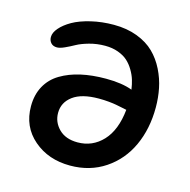

<svg xmlns="http://www.w3.org/2000/svg" viewBox="-91 -596 759 766"><g transform="rotate(15 288.5 -213.0)"><path d="M263.2 81.1Q173.3 81.1 112.5 28.8Q51.8 -23.4 51.8 -107.9Q51.8 -155.3 71.5 -191.2Q91.3 -227.1 127.2 -248.5Q163.1 -270 209.5 -280.5Q255.9 -291 313 -291Q379.4 -291 421.9 -274.9Q418.9 -295.9 413.3 -314.5Q407.7 -333 396.2 -352.3Q384.8 -371.6 369.4 -385.5Q354 -399.4 329.8 -408.2Q305.7 -417 275.9 -417Q241.7 -417 210.4 -408.2Q179.2 -399.4 160.4 -388.9Q141.6 -378.4 122.3 -369.6Q103 -360.8 90.8 -360.8Q74.7 -360.8 65.9 -370.6Q57.1 -380.4 57.1 -395Q57.1 -413.1 74 -432.6Q90.8 -452.1 119.9 -468.8Q148.9 -485.4 193.6 -496.1Q238.3 -506.8 288.1 -506.8Q341.8 -506.8 384.8 -490.5Q427.7 -474.1 455.3 -447Q482.9 -419.9 501 -383.5Q519 -347.2 526.6 -309.3Q534.2 -271.5 534.2 -231Q534.2 -143.1 502 -72.8Q469.7 -2.4 407.5 39.3Q345.2 81.1 263.2 81.1ZM163.1 -109.9Q163.1 -71.8 190.9 -43.9Q218.8 -16.1 268.1 -16.1Q329.6 -16.1 371.8 -61Q414.1 -106 422.9 -191.9Q418.5 -192.9 404.1 -195.8Q389.6 -198.7 378.4 -200.9Q367.2 -203.1 347.2 -205.1Q327.1 -207 306.2 -207Q235.8 -207 199.5 -180.2Q163.1 -153.3 163.1 -109.9Z"/></g></svg>

Font: Shantell Sans Irregular Bouncy
Style: Regular
Weight: 500
Designer: Stephen Nixon, Anya Danilova, Shantell Martin
Foundry: Arrow Type
Version: Version 1.006;[9816181b4]